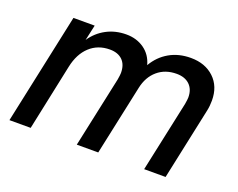

<svg xmlns="http://www.w3.org/2000/svg" viewBox="-94 -726 1108 892"><g transform="rotate(20 460.5 -280.0)"><path d="M136 -548H241L224 -471Q252 -513 296 -536.5Q340 -560 394 -560Q445 -560 482.5 -533.5Q520 -507 533 -459Q561 -507 607 -533.5Q653 -560 713 -560Q784 -560 828 -518.5Q872 -477 872 -407Q872 -380 867 -357L791 0H685L760 -350Q764 -374 764 -383Q764 -423 740.5 -445.5Q717 -468 676 -468Q620 -468 582 -435.5Q544 -403 532 -346L458 0H352L427 -350Q431 -374 431 -383Q431 -424 408.5 -446Q386 -468 346 -468Q287 -468 247 -431Q207 -394 193 -327L124 0H19Z"/></g></svg>

Font: Application Medium
Style: Italic
Weight: 500
Italic angle: -12°
Designer: Wei Huang
Foundry: Wei Huang
Version: Version 0.012